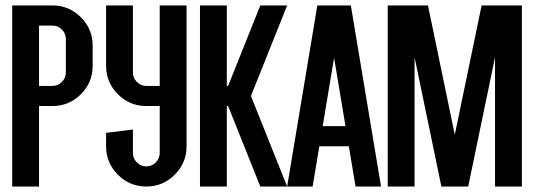

<svg xmlns="http://www.w3.org/2000/svg" viewBox="-20 -679 1944 699"><path d="M24.4 -659.2H170.9Q231.4 -659.2 274.4 -616.2Q317.4 -573.2 317.4 -512.7V-439.5Q317.4 -378.9 274.4 -335.9Q231.4 -293 170.9 -293H122.1V0H24.4ZM219.7 -537.1Q219.7 -557.1 205.3 -571.5Q190.9 -585.9 170.9 -585.9H122.1V-366.2H170.9Q190.9 -366.2 205.3 -380.6Q219.7 -395 219.7 -415Z M659.2 -659.2V-146.5Q659.2 -85.9 616.2 -43Q573.2 0 512.7 0Q452.1 0 409.2 -43Q366.2 -85.9 366.2 -146.5V-195.3L463.9 -207.5V-122.1Q463.9 -102.1 478.3 -87.6Q492.7 -73.2 512.7 -73.2Q532.7 -73.2 547.1 -87.6Q561.5 -102.1 561.5 -122.1V-293H512.7Q452.1 -293 409.2 -335.9Q366.2 -378.9 366.2 -439.5V-659.2H463.9V-415Q463.9 -395 478.3 -380.6Q492.7 -366.2 512.7 -366.2H561.5V-659.2Z M810.5 -366.2 927.7 -659.2H1025.4L893.6 -329.6L1025.4 0H927.7L810.5 -293H805.7V0H708V-659.2H805.7V-366.2Z M1196.3 -468.8 1154.8 -219.7H1237.8ZM1142.6 -146.5 1118.2 0H1025.4L1135.3 -659.2H1257.3L1367.2 0H1274.4L1250 -146.5Z M1879.9 -659.2V0H1782.2V-470.7L1684.6 0H1586.9L1489.3 -470.7V0H1391.6V-659.2H1538.1L1635.7 -188.5L1733.4 -659.2Z"/></svg>

Font: Alegre Sans
Style: Regular
Weight: 400
Width: 3
Designer: GrandChaos9000
Version: Version 1.2.6 - August 1, 2014